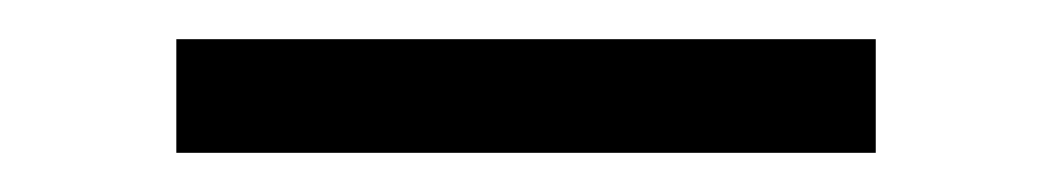

<svg xmlns="http://www.w3.org/2000/svg" viewBox="-20 -399 535 98"><path d="M70 -379H427V-321H70Z"/></svg>

Font: Matangi Light
Style: Regular
Weight: 300
Designer: Prashant Pant
Foundry: The Graphic Ant
Version: Version 3.002